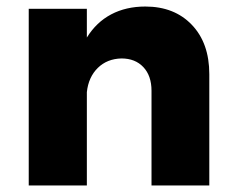

<svg xmlns="http://www.w3.org/2000/svg" viewBox="-20 -568 714 588"><path d="M621 -341V0H444V-290Q444 -336 419 -362.5Q394 -389 352 -389Q308 -388 279.5 -360Q251 -332 246 -286V0H68V-541H246V-453Q275 -500 320.5 -524Q366 -548 425 -548Q514 -548 567.5 -492Q621 -436 621 -341Z"/></svg>

Font: Montserrat V1
Style: Bold
Weight: 700
Designer: Julieta Ulanovsky
Foundry: Julieta Ulanovsky
Version: Version 6.001